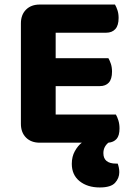

<svg xmlns="http://www.w3.org/2000/svg" viewBox="-20 -626 587 845"><path d="M155 2Q117 2 94.5 -20.5Q72 -43 72 -81V-523Q72 -561 94.5 -583.5Q117 -606 155 -606H486Q492 -596 497 -581Q502 -566 502 -547Q502 -514 487.5 -498Q473 -482 447 -482H225V-370H457Q463 -360 468 -345Q473 -330 473 -311Q473 -278 459 -262.5Q445 -247 419 -247H225V-122H490Q496 -112 501 -96Q506 -80 506 -61Q506 -29 493 -14.5Q480 0 457 2Q447 10 441 21.5Q435 33 435 48Q435 94 491 94H498Q501 102 503 111.5Q505 121 505 132Q505 158 486.5 178.5Q468 199 419 199Q365 199 330.5 171.5Q296 144 296 95Q296 63 309.5 39Q323 15 340 2H155Z"/></svg>

Font: Baloo Paaji 2
Style: Bold
Weight: 700
Designer: Shuchita Grover, Noopur Datye and Ek Type
Foundry: Ek Type
Version: Version 1.640;hotconv 1.0.111;makeotfexe 2.5.65597; ttfautoh